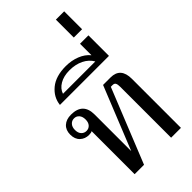

<svg xmlns="http://www.w3.org/2000/svg" viewBox="-317 -1156 1243 1243"><g transform="rotate(-45 305.0 -534.0)"><path d="M124 -394Q116 -388 95 -388Q59 -388 34.5 -411Q10 -434 10 -476Q10 -517 35.5 -540.5Q61 -564 105 -564Q214 -564 214 -456V-121L388 -553H456Q548 -553 548 -449V0H458V-466Q458 -488 452.5 -498.5Q447 -509 431 -509H415L210 0H124ZM150 -475Q150 -502 136.5 -517.5Q123 -533 102 -533Q81 -533 67 -517.5Q53 -502 53 -475Q53 -448 67 -433Q81 -418 102 -418Q123 -418 136.5 -433Q150 -448 150 -475Z M303 -810Q355 -810 399.5 -792.5Q444 -775 471 -742V-847H548V-659H99Q106 -723 158.5 -766.5Q211 -810 303 -810ZM460 -696Q439 -733 397.5 -753.5Q356 -774 301 -774Q248 -774 211.5 -752.5Q175 -731 164 -696Z M471 -1068H547V-904H471Z"/></g></svg>

Font: Trirong
Style: Regular
Weight: 400
Designer: Katatrad Team
Foundry: CadsonDemak
Version: Version 1.001